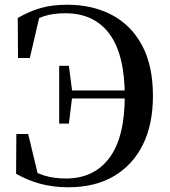

<svg xmlns="http://www.w3.org/2000/svg" viewBox="-20 -773 718 811"><path d="M48 -39 49 -207H99L145 -16L90 -34L82 -75Q124 -45 165.5 -32Q207 -19 258 -19Q377 -19 442 -106Q507 -193 507 -367Q507 -542 442.5 -629.5Q378 -717 256 -717Q203 -717 165.5 -704.5Q128 -692 88 -663L90 -699L150 -717L106 -528H56L55 -697Q105 -726 153.5 -739.5Q202 -753 263 -753Q371 -753 452.5 -710Q534 -667 580 -581.5Q626 -496 626 -368Q626 -246 582.5 -160Q539 -74 459.5 -28Q380 18 269 18Q205 18 151 3.5Q97 -11 48 -39ZM230 -251V-495H271L285 -386V-365L271 -251ZM262 -357V-391H544V-357Z"/></svg>

Font: Noto Serif TC SemiBold
Style: Regular
Weight: 600
Version: Version 2.002-H1;hotconv 1.1.0;makeotfexe 2.6.0